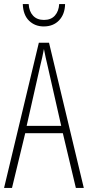

<svg xmlns="http://www.w3.org/2000/svg" viewBox="-20 -924 432 944"><path d="M353 0 289 -269H104L39 0H0L171 -714H221L392 0ZM215 -596Q209 -622 204.5 -641.5Q200 -661 196 -683Q192 -661 187.5 -641.5Q183 -622 177 -597L111 -305H281ZM300 -904Q299 -854 270.5 -824Q242 -794 195 -794Q152 -794 123 -822Q94 -850 92 -904H121Q123 -868 142.5 -847Q162 -826 196 -826Q231 -826 250 -847.5Q269 -869 271 -904Z"/></svg>

Font: Noto Sans Myanmar UI ExtraCondensed ExtraLight
Style: Regular
Weight: 200
Width: 2
Designer: Monotype Design Team
Foundry: Monotype Imaging Inc.
Version: Version 2.103; ttfautohint (v1.8.4.7-5d5b)